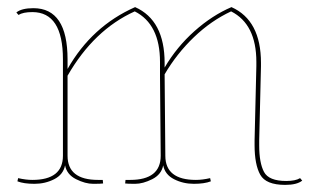

<svg xmlns="http://www.w3.org/2000/svg" viewBox="-20 -505 874 540"><path d="M430 -331Q430 -437 359 -473Q244 -421 170 -292V-67Q170 1 256 1H269L270 11Q264 12 242 12Q220 12 194 -1Q168 -14 163 -40Q158 -14 132.5 -1Q107 12 77 12Q47 12 29 5L31 -4Q53 1 71 1Q157 1 157 -67V-338Q157 -471 71 -471Q45 -471 32 -463L26 -470Q41 -482 74 -482Q170 -482 170 -338V-311Q238 -431 360 -485Q443 -448 443 -328Q443 -323 443 -319V-315Q477 -373 527 -417.5Q577 -462 631 -485Q714 -448 714 -328Q714 -323 714 -319L709 -110Q709 -103 709 -96Q709 -47 722.5 -21.5Q736 4 785 4Q811 4 824 -4L830 3Q815 15 782 15Q728 15 712 -13.5Q696 -42 696 -97Q696 -103 696 -110L701 -319Q701 -325 701 -331Q701 -437 630 -473Q574 -447 525.5 -400.5Q477 -354 443 -296L445 -67Q445 1 531 1Q549 1 571 -4L573 5Q555 12 525 12Q495 12 469.5 -1Q444 -14 439 -40Q434 -14 408 -1Q382 12 360 12Q338 12 332 11L333 1H346Q432 1 432 -67L430 -291V-319Q430 -325 430 -331Z"/></svg>

Font: Almendra Display
Style: Regular
Weight: 400
Designer: Ana Sanfelippo
Foundry: Ana Sanfelippo
Version: Version 1.004